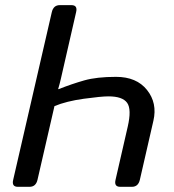

<svg xmlns="http://www.w3.org/2000/svg" viewBox="-20 -720 670 740"><path d="M48.8 0Q24.4 0 30.8 -26.9L179.7 -673.3Q186 -700.2 210.4 -700.2H255.4Q279.8 -700.2 273.4 -673.3L214.4 -415.5Q210.4 -397.9 204.1 -376.5H206.1Q256.8 -396.5 304.9 -410.2Q353 -423.8 427.2 -423.8Q506.3 -423.8 546.6 -373.3Q586.9 -322.8 571.3 -254.9L519 -26.9Q512.7 0 488.3 0H443.4Q418.9 0 425.3 -26.9L472.2 -231.4Q487.8 -298.8 470 -323.7Q452.1 -348.6 397.9 -348.6Q370.6 -348.6 303.2 -339.4Q235.8 -330.1 189.9 -311L124.5 -26.9Q118.2 0 93.8 0Z"/></svg>

Font: Istok
Style: Italic
Weight: 500
Italic angle: -13°
Designer: Andrey V. Panov
Foundry: Andrey V. Panov
Version: Version 1.0.3